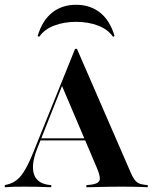

<svg xmlns="http://www.w3.org/2000/svg" viewBox="-30 -787 643 807"><path d="M126.6 -162.9Q100 -95.2 112.5 -55.6Q125 -16.1 176.6 -9.7L185.5 -8.9V0Q153.2 -1.6 125.4 -2Q97.6 -2.4 72.6 -2.4Q47.6 -2.4 28.2 -2Q8.9 -1.6 -9.7 0V-8.9L0 -11.3Q23.4 -16.9 41.1 -31Q58.9 -45.2 76.2 -75Q93.5 -104.8 114.5 -158.1L285.5 -581.5H293.5L518.5 -63.7Q526.6 -44.4 534.3 -33.5Q541.9 -22.6 552 -17.3Q562.1 -12.1 577.4 -10.5L591.1 -8.9V0Q579.8 -0.8 564.1 -1.2Q548.4 -1.6 529 -2Q509.7 -2.4 487.9 -2.4H477.4H473.4Q450.8 -2.4 429.8 -2Q408.9 -1.6 391.1 -1.2Q373.4 -0.8 358.9 -0.4Q344.4 0 333.1 0V-8.9L350 -10.5Q380.6 -13.7 387.5 -27Q394.4 -40.3 378.2 -79L228.2 -431.5L239.5 -447.6ZM133.9 -196.8 137.1 -205.6H375L379 -196.8ZM289.5 -766.9Q349.2 -766.9 390.7 -733.9Q432.3 -700.8 451.6 -635.5L445.2 -632.3Q423.4 -663.7 382.3 -679.4Q341.1 -695.2 289.5 -695.2Q238.7 -695.2 197.6 -679.4Q156.5 -663.7 134.7 -632.3L128.2 -635.5Q147.6 -700.8 189.1 -733.9Q230.6 -766.9 289.5 -766.9Z"/></svg>

Font: Playfair 144pt SemiCondensed
Style: Bold
Weight: 700
Width: 4
Designer: Claus Eggers Sørensen
Foundry: Claus Eggers Sørensen
Version: Version 2.203